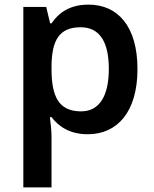

<svg xmlns="http://www.w3.org/2000/svg" viewBox="-20 -571 665 831"><path d="M363 -551C280 -551 233 -514 203 -470H197L180 -541H81V240H203V20C203 -6 199 -39 196 -64H203C233 -25 280 10 360 10C488 10 575 -87 575 -272C575 -457 490 -551 363 -551ZM329 -453C413 -453 451 -387 451 -273C451 -160 413 -89 331 -89C233 -89 203 -155 203 -272V-289C205 -399 238 -453 329 -453Z"/></svg>

Font: Noto Sans Kayah Li SemiBold
Style: Regular
Weight: 600
Designer: Monotype Design Team, Sérgio Martins
Foundry: Monotype Imaging Inc.
Version: Version 2.002